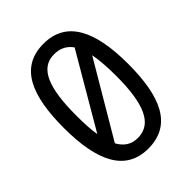

<svg xmlns="http://www.w3.org/2000/svg" viewBox="-211 -833 951 951"><g transform="rotate(-45 265.0 -357.5)"><path d="M264 10C429 10 490 -127 490 -358C490 -590 424 -725 264 -725C100 -725 40 -589 40 -358C40 -127 104 10 264 10ZM127 -358C127 -553 166 -651 264 -651C307 -651 338 -634 360 -603L136 -220C129 -260 127 -306 127 -358ZM264 -64C219 -64 187 -86 165 -126L394 -514C402 -472 406 -419 406 -358C406 -161 364 -64 264 -64Z"/></g></svg>

Font: Noto Sans Mono Condensed
Style: Regular
Weight: 400
Width: 3
Designer: Monotype Design Team
Foundry: Monotype Imaging Inc.
Version: Version 2.014